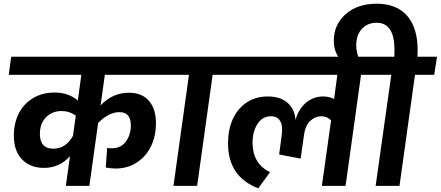

<svg xmlns="http://www.w3.org/2000/svg" viewBox="-20 -996 2362 1029"><path d="M542 -595.2 519 -431.2Q583.5 -499 670.9 -499Q740.7 -499 778.3 -455.6Q815.9 -412.1 815.9 -335Q815.9 -269.5 790.8 -215.1Q765.6 -160.6 715.6 -126.7Q665.5 -92.8 599.1 -92.8Q574.7 -92.8 546.9 -98.1L554.2 -203.1Q567.9 -201.2 578.1 -201.2Q628.4 -201.2 654.8 -237.5Q681.2 -273.9 681.2 -324.2Q681.2 -395 620.1 -395Q562.5 -395 505.9 -336.9L459 0H333L355 -159.2Q299.8 -96.2 214.8 -96.2Q143.1 -96.2 98.6 -141.1Q54.2 -186 54.2 -270Q54.2 -334 79.6 -385.7Q105 -437.5 155 -468.8Q205.1 -500 272 -500Q348.6 -500 397 -457L416 -595.2H26.9L40 -691.9H949.2L935.1 -595.2ZM266.1 -199.2Q333 -199.2 371.1 -268.1L386.2 -376Q352.5 -400.9 310.1 -400.9Q259.3 -400.9 226.6 -367.4Q193.8 -334 193.8 -278.8Q193.8 -199.2 266.1 -199.2Z M1237.8 -691.9 1223.6 -595.2H1119.6L1036.6 0H909.7L992.7 -595.2H891.6L905.8 -691.9Z M2033.2 -691.9 2019 -595.2H1915L1832 0H1705.1L1754.4 -351.1Q1732.4 -373 1702.1 -373Q1669.4 -373 1642.8 -348.4Q1616.2 -323.7 1609.4 -273.9L1591.3 -146L1476.1 -168L1490.2 -274.9Q1493.7 -303.2 1490 -324.2Q1486.3 -345.2 1472.2 -359.1Q1458 -373 1433.1 -373Q1386.7 -373 1360.1 -332Q1333.5 -291 1333.5 -231Q1333.5 -119.1 1427.2 -73.2L1364.3 13.2Q1202.1 -48.3 1202.1 -228Q1202.1 -298.3 1226.3 -354.7Q1250.5 -411.1 1299.6 -445.1Q1348.6 -479 1415 -479Q1483.9 -479 1522.2 -444.1Q1560.5 -409.2 1563.5 -353Q1580.1 -411.6 1619.6 -445.3Q1659.2 -479 1712.4 -479Q1743.2 -479 1770.5 -465.8L1788.1 -595.2H1182.1L1195.3 -691.9Z M2322.3 -691.9 2307.1 -595.2H2204.1L2121.1 0H1993.2L2077.1 -595.2H1975.1L1989.3 -691.9H2093.3Q2094.2 -704.1 2094.2 -728Q2094.2 -874 1999 -874Q1949.2 -874 1919.2 -841.1Q1889.2 -808.1 1889.2 -752Q1889.2 -715.3 1906.2 -676.8L1820.3 -663.1Q1769 -703.1 1769 -777.8Q1769 -863.8 1832.3 -919.9Q1895.5 -976.1 1999 -976.1Q2105 -976.1 2161.6 -911.9Q2218.3 -847.7 2218.3 -727.1Q2218.3 -704.1 2217.3 -691.9Z"/></svg>

Font: FiraGO SemiBold
Style: Italic
Weight: 600
Italic angle: -8°
Designer: bBox Type GmbH
Foundry: bBox Type GmbH
Version: Version 1.001;PS 001.001;hotconv 1.0.88;makeotf.lib2.5.64775